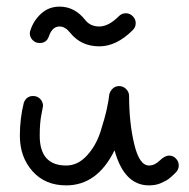

<svg xmlns="http://www.w3.org/2000/svg" viewBox="-20 -560 570 580"><path d="M100 -430Q87 -430 78.5 -439Q70 -448 70 -460Q70 -463 72 -469Q82 -499 105 -519.5Q128 -540 160 -540Q206 -540 238 -499Q253 -480 280 -480Q308 -480 339 -511Q348 -520 360 -520Q372 -520 381 -511Q390 -502 390 -490Q390 -478 381 -469Q332 -420 280 -420Q225 -420 192 -461Q177 -480 160 -480Q138 -480 128 -451Q121 -430 100 -430ZM491 -90Q503 -90 511.5 -81Q520 -72 520 -60Q520 -50 513 -41L510 -38Q508 -36 505.5 -33.5Q503 -31 498.5 -27Q494 -23 489.5 -19.5Q485 -16 478 -12.5Q471 -9 464 -6Q457 -3 448 -1.5Q439 0 430 0Q355 0 326 -106Q274 0 180 0Q116 0 78 -43Q40 -86 40 -150Q40 -202 52 -250Q60 -270 80 -270Q93 -270 101.5 -261Q110 -252 110 -240Q110 -238 105 -213.5Q100 -189 100 -150Q100 -60 180 -60Q215 -60 242.5 -90Q270 -120 283.5 -162Q297 -204 303 -232.5Q309 -261 310 -274Q312 -284 320 -292Q328 -300 340 -300Q352 -300 361 -291Q370 -282 370 -270Q370 -189 385.5 -124.5Q401 -60 430 -60Q447 -60 462.5 -75Q478 -90 491 -90Z"/></svg>

Font: Pecita
Style: Book
Weight: 400
Width: 7
Version: Version 4.3